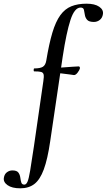

<svg xmlns="http://www.w3.org/2000/svg" viewBox="-145 -746 578 1041"><path d="M-35 275Q-80 275 -104 258Q-128 241 -124 218Q-121 198 -107.5 188Q-94 178 -78 178Q-54 178 -45.5 189.5Q-37 201 -35 216.5Q-33 232 -29.5 243.5Q-26 255 -13 255Q-3 255 4 239.5Q11 224 18.5 179Q26 134 39 47L90 -306Q94 -331 91.5 -342Q89 -353 77.5 -356Q66 -359 41 -359Q37 -359 37.5 -367Q38 -375 41 -375Q73 -375 87.5 -384Q102 -393 106 -418Q121 -509 139 -569Q157 -629 182 -663.5Q207 -698 242 -712Q277 -726 324 -726Q369 -726 393 -709.5Q417 -693 413 -669Q410 -649 396 -638Q382 -627 364 -627Q337 -627 327 -639Q317 -651 315 -666Q313 -681 310 -693Q307 -705 292 -705Q259 -705 237 -637.5Q215 -570 195 -439L127 21Q113 117 92.5 172.5Q72 228 41.5 251.5Q11 275 -35 275ZM256 -339Q255 -339 235 -342Q215 -345 187.5 -348Q160 -351 136 -351L138 -378Q161 -378 191 -380Q221 -382 246.5 -384Q272 -386 281 -386Q286 -386 287.5 -382Q289 -378 288 -374Q286 -366 276 -352.5Q266 -339 256 -339Z"/></svg>

Font: Cormorant Infant Light
Style: Bold Italic
Weight: 700
Italic angle: -10°
Version: Version 4.001